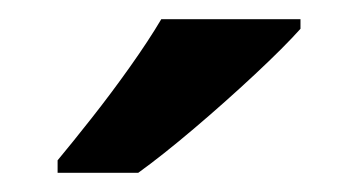

<svg xmlns="http://www.w3.org/2000/svg" viewBox="-20 -786 373 200"><path d="M293 -756Q276 -737 245.5 -708.5Q215 -680 182 -652Q149 -624 124 -606H40V-619Q55 -637 75.5 -663Q96 -689 115.5 -716.5Q135 -744 148 -766H293Z"/></svg>

Font: Noto Sans Thai Looped SemiBold
Style: Regular
Weight: 600
Designer: Sasikarn Vongin, Ben Mitchell
Foundry: The Fontpad Ltd
Version: Version 1.001; ttfautohint (v1.8.4.7-5d5b)